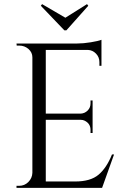

<svg xmlns="http://www.w3.org/2000/svg" viewBox="-20 -911 617 931"><path d="M302 -764H292L178 -883L184 -891L297 -825L402 -891L408 -883ZM73 -10Q99 -10 117.5 -28.5Q136 -47 137 -73V-633Q137 -657 118 -673.5Q99 -690 73 -690H61L60 -700H353Q384 -700 420.5 -706Q457 -712 472 -718V-592H462V-610Q462 -634 445.5 -651Q429 -668 406 -669H202V-360H371Q391 -361 405 -375Q419 -389 419 -410V-424H429V-266H419V-281Q419 -312 390 -326Q382 -330 372 -330H202V-31H345Q419 -31 458 -64Q497 -97 523 -162H533L475 0H60V-10Z"/></svg>

Font: Cinzel Decorative
Style: Regular
Weight: 400
Designer: Natanael Gama
Version: Version 1.001;PS 001.001;hotconv 1.0.56;makeotf.lib2.0.21325